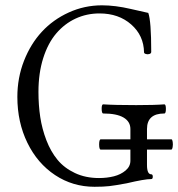

<svg xmlns="http://www.w3.org/2000/svg" viewBox="-20 -696 676 729"><path d="M338.9 13.2Q256.3 13.2 189.2 -31.2Q122.1 -75.7 84 -153.8Q45.9 -231.9 45.9 -328.1Q45.9 -400.4 71 -464.8Q96.2 -529.3 138.9 -575.4Q181.6 -621.6 241.2 -648.7Q300.8 -675.8 367.2 -675.8Q417.5 -675.8 476.1 -662.1Q540.5 -647 543 -647Q554.2 -616.7 554.2 -499Q554.2 -493.2 547.4 -491Q540.5 -488.8 533.7 -491Q526.9 -493.2 526.9 -497.1Q525.9 -561 478.3 -603Q430.7 -645 357.9 -645Q309.1 -645 267.1 -625.5Q225.1 -606 193.6 -569.1Q162.1 -532.2 144 -475.1Q126 -418 126 -347.2Q126 -296.9 132.8 -251.7Q139.6 -206.5 156.2 -163.3Q172.9 -120.1 198.5 -89.1Q224.1 -58.1 264.4 -39.1Q304.7 -20 356 -20Q386.2 -20 412.4 -26.6Q438.5 -33.2 456.8 -48.6Q475.1 -64 475.1 -85.9V-127.9H362.8Q356.4 -127.9 356.4 -147.5Q356.4 -167 362.8 -167H475.1V-206.1Q475.1 -234.4 449 -249.8Q422.9 -265.1 372.1 -265.1Q366.2 -265.1 366 -282.5Q365.7 -299.8 372.1 -299.8Q414.1 -296.9 497.1 -296.9Q567.9 -296.9 604 -299.8Q609.9 -299.8 609.9 -282.5Q609.9 -265.1 604 -265.1Q538.1 -265.1 538.1 -206.1V-167H630.9Q634.3 -167 635.7 -157.2Q637.2 -147.5 635.5 -137.7Q633.8 -127.9 629.9 -127.9H538.1V-69.8Q538.1 -34.2 554.2 -34.2Q560.1 -34.2 560.1 -25.1Q560.1 -16.1 554.2 -16.1Q528.8 -16.1 460.9 0Q416.5 8.3 394.8 10.7Q373 13.2 338.9 13.2Z"/></svg>

Font: Junicode SmCond Light
Style: Regular
Weight: 300
Width: 4
Designer: Peter S. Baker
Version: Version 2.206